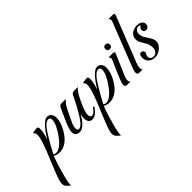

<svg xmlns="http://www.w3.org/2000/svg" viewBox="-160 -1135 1978 1978"><g transform="rotate(-45 829.0 -146.0)"><path d="M-5 324Q-12 319 -20 311.5Q-28 304 -39 294Q-60 273 -60 244Q-60 223 -48 186Q-38 157 -15.5 99Q7 41 44 -46Q55 -72 69 -107.5Q83 -143 99 -189Q103 -200 107 -214.5Q111 -229 115 -248Q117 -259 118.5 -268.5Q120 -278 120 -285Q120 -320 98 -335L147 -343Q155 -344 160 -344Q165 -344 166 -344Q183 -344 183 -309Q183 -260 155 -182Q259 -352 321 -352Q351 -352 369 -327Q384 -306 384 -274Q384 -230 360 -174Q334 -117 300 -76Q235 1 154 1Q117 1 86 -18Q67 30 51.5 79.5Q36 129 22 181Q-7 285 -5 324ZM126 -21Q188 -21 264 -127Q338 -230 338 -292Q338 -324 311 -324Q273 -324 227 -260Q202 -224 168.5 -167Q135 -110 94 -33Q106 -21 126 -21Z M452 -1Q388 -1 388 -61Q388 -82 400 -117.5Q412 -153 434 -202L489 -323Q498 -344 528 -344H588Q553 -318 524 -260Q513 -238 497.5 -205.5Q482 -173 462 -131Q443 -92 443 -61Q443 -29 465 -29Q489 -29 522 -67Q577 -131 670 -323Q681 -344 708 -344H762Q729 -317 693 -245Q643 -144 633 -91Q632 -85 631.5 -80Q631 -75 631 -70Q631 -31 658 -31Q687 -31 726 -88L741 -81Q687 -1 634 -1Q578 -1 578 -72Q578 -99 588 -129Q514 -1 452 -1Z M723 324Q716 319 708 311.5Q700 304 689 294Q668 273 668 244Q668 223 680 186Q690 157 712.5 99Q735 41 772 -46Q783 -72 797 -107.5Q811 -143 827 -189Q831 -200 835 -214.5Q839 -229 843 -248Q845 -259 846.5 -268.5Q848 -278 848 -285Q848 -320 826 -335L875 -343Q883 -344 888 -344Q893 -344 894 -344Q911 -344 911 -309Q911 -260 883 -182Q987 -352 1049 -352Q1079 -352 1097 -327Q1112 -306 1112 -274Q1112 -230 1088 -174Q1062 -117 1028 -76Q963 1 882 1Q845 1 814 -18Q795 30 779.5 79.5Q764 129 750 181Q721 285 723 324ZM854 -21Q916 -21 992 -127Q1066 -230 1066 -292Q1066 -324 1039 -324Q1001 -324 955 -260Q930 -224 896.5 -167Q863 -110 822 -33Q834 -21 854 -21Z M1273 -387Q1239 -387 1239 -420Q1239 -453 1271 -453Q1305 -453 1305 -420Q1305 -387 1273 -387ZM1137 0Q1108 0 1108 -29Q1108 -47 1120 -78Q1146 -142 1169 -196Q1192 -250 1212 -294Q1215 -299 1215 -305Q1215 -319 1202 -335L1257 -336Q1285 -336 1285 -322Q1285 -318 1283 -313.5Q1281 -309 1278 -301L1186 -88Q1172 -55 1172 -32Q1172 -8 1187 0Z M1315 0Q1286 0 1286 -29Q1286 -47 1298 -78L1492 -574Q1494 -577 1494 -580Q1494 -583 1494 -585Q1494 -600 1482 -616H1536Q1564 -616 1564 -603Q1564 -597 1558 -582L1364 -88Q1351 -56 1351 -31Q1351 -8 1365 0Z M1543 4Q1493 4 1466 -26Q1444 -51 1444 -86Q1444 -137 1476 -137Q1488 -137 1498 -128Q1508 -118 1508 -105Q1508 -97 1504 -92Q1491 -76 1491 -57Q1491 -38 1503 -26Q1516 -13 1536 -13Q1557 -13 1574 -27Q1597 -48 1597 -85Q1597 -117 1580 -157Q1573 -167 1563.5 -183Q1554 -199 1542 -221Q1535 -233 1532.5 -245.5Q1530 -258 1530 -270Q1530 -312 1561 -337Q1593 -363 1643 -363Q1657 -363 1670.5 -360Q1684 -357 1695 -349Q1718 -332 1718 -307Q1718 -296 1714 -287Q1705 -261 1675 -261Q1642 -261 1642 -295Q1642 -305 1645 -312Q1648 -322 1667 -332Q1660 -345 1641 -345Q1624 -345 1616 -337Q1592 -316 1592 -284Q1592 -262 1604 -236Q1606 -232 1643 -173Q1668 -133 1668 -106Q1668 -63 1628 -30Q1588 4 1543 4Z"/></g></svg>

Font: Carattere
Style: Regular
Weight: 400
Designer: Robert E. Leuschke
Foundry: Robert E. Leuschke
Version: Version 1.010; ttfautohint (v1.8.3)